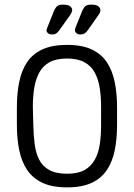

<svg xmlns="http://www.w3.org/2000/svg" viewBox="-20 -800 580 830"><path d="M486 -337Q486 -396 476 -445Q466 -494 442.5 -530Q419 -566 377 -586Q335 -606 270 -606Q206 -606 163.5 -586.5Q121 -567 97 -531Q73 -495 63 -445.5Q53 -396 53 -337V-260Q53 -201 63 -151.5Q73 -102 97 -66Q121 -30 163 -10Q205 10 270 10Q334 10 376 -9.5Q418 -29 442 -65Q466 -101 476 -150.5Q486 -200 486 -260ZM124 -259 122 -338Q122 -382 128 -419.5Q134 -457 149.5 -486Q165 -515 194 -531Q223 -547 270 -547Q316 -547 345 -531Q374 -515 389.5 -486.5Q405 -458 411 -420Q417 -382 417 -338V-259Q417 -215 411.5 -177Q406 -139 390 -110Q374 -81 345.5 -65Q317 -49 270 -49Q222 -49 193 -65Q164 -81 149.5 -109.5Q135 -138 130 -176Q125 -214 124 -259ZM251 -780Q236 -780 228 -774Q220 -768 213 -752L185 -682Q184 -678 182.5 -674.5Q181 -671 181 -669Q181 -662 187.5 -656.5Q194 -651 205 -651Q216 -651 222.5 -655Q229 -659 237 -670L284 -736Q292 -749 292 -756Q292 -766 283 -773Q274 -780 251 -780ZM374 -780Q358 -780 350 -774Q342 -768 335 -752L307 -682Q304 -675 304 -669Q304 -662 310.5 -656.5Q317 -651 327 -651Q338 -651 345 -655Q352 -659 360 -670L407 -737Q414 -747 414 -756Q414 -766 405 -773Q396 -780 374 -780Z"/></svg>

Font: Beiruti
Style: Regular
Weight: 400
Designer: Arlette Boutros
Foundry: Boutros
Version: Version 1.41